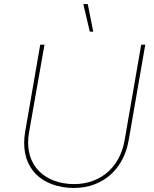

<svg xmlns="http://www.w3.org/2000/svg" viewBox="-20 -920 759 945"><path d="M315 4C469 17 586 -75 613 -228L695 -700H675L593 -228C568 -86 459 -3 318 -15C176 -28 98 -128 123 -269L199 -700H178L104 -273C77 -117 159 -10 315 4ZM422 -764H439L412 -900H390Z"/></svg>

Font: Fixel Display 20240404 Thin
Style: Italic
Weight: 100
Italic angle: -10°
Designer: AlfaBravo + MacPaw
Foundry: Kyrylo Tkachov, Marchela Mozhyna, Serhii Makarenko, Maria Weinstein, Zakhar Kryvoshyya
Version: Version 1.211;Glyphs 3.2 (3225)